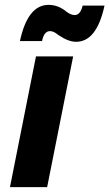

<svg xmlns="http://www.w3.org/2000/svg" viewBox="-20 -770 450 790"><path d="M293 -598Q261 -598 220 -626Q201 -642 186 -642Q161 -642 153 -601H62Q94 -750 180 -750Q219 -750 252 -723Q271 -708 287 -708Q311 -708 320 -747H410Q378 -598 293 -598ZM174 0H21L128 -538H281Z"/></svg>

Font: Argentum Sans SemiBold
Style: Italic
Weight: 600
Italic angle: -11°
Designer: Julieta Ulanovsky (font), Cristiano Sobral (main changes and remaster)
Foundry: Julieta Ulanovsky (font), Cristiano Sobral (main changes and remaster)
Version: Version 2.007;June 15, 2022;FontCreator 14.0.0.2814 64-bit; 